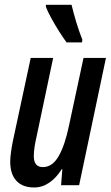

<svg xmlns="http://www.w3.org/2000/svg" viewBox="-20 -786 470 815"><path d="M125 9.8Q75.7 9.8 49.6 -18.6Q23.4 -46.9 23.4 -99.6Q23.4 -117.7 26.9 -141.6Q30.3 -165.5 34.7 -187.5L110.4 -540H205.6L135.3 -206.5Q129.9 -183.6 126.7 -162.4Q123.5 -141.1 123.5 -123Q123.5 -76.7 162.1 -76.7Q202.6 -76.7 229.2 -123.5Q255.9 -170.4 272.9 -252.9L334.5 -540H429.7L315.9 0H239.3L244.6 -67.4H241.7Q218.8 -30.8 189 -10.5Q159.2 9.8 125 9.8ZM262.7 -606Q249.5 -623.5 231.9 -651.1Q214.4 -678.7 198.5 -707.5Q182.6 -736.3 174.8 -756.8V-765.6H283.7Q292 -731.4 303 -694.3Q314 -657.2 329.6 -617.2L328.1 -606Z"/></svg>

Font: Open Sans Condensed SemiBold
Style: Italic
Weight: 600
Width: 3
Italic angle: -12°
Designer: Monotype Design Team
Foundry: Monotype Imaging Inc.
Version: Version 3.000; ttfautohint (v1.8.4)